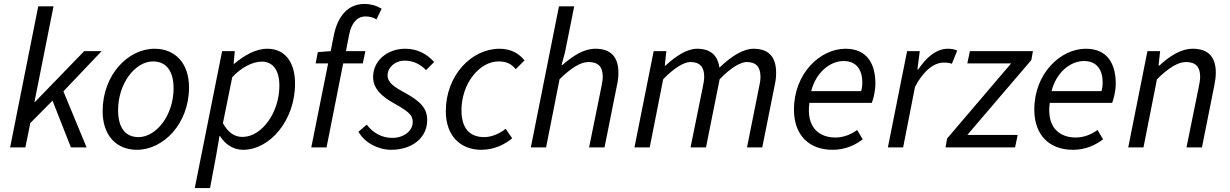

<svg xmlns="http://www.w3.org/2000/svg" viewBox="-20 -744 6209 969"><path d="M31 0H108L133 -123L245 -236L338 0H417L300 -283L493 -486H405L157 -230H154L250 -712H173Z M671 12C804 12 934 -119 934 -303C934 -424 865 -498 760 -498C627 -498 498 -367 498 -183C498 -62 566 12 671 12ZM679 -52C612 -52 576 -100 576 -188C576 -324 663 -434 752 -434C819 -434 856 -386 856 -298C856 -163 769 -52 679 -52Z M963 205H1040L1070 46L1088 -58H1090C1115 -17 1156 12 1207 12C1341 12 1469 -135 1469 -322C1469 -435 1415 -498 1329 -498C1269 -498 1211 -463 1162 -422H1159L1165 -486H1101ZM1204 -53C1166 -53 1133 -72 1105 -122L1152 -354C1197 -404 1256 -433 1301 -433C1355 -433 1390 -393 1390 -311C1390 -176 1301 -53 1204 -53Z M1551 0H1628L1712 -424H1811L1824 -486H1726L1742 -569C1753 -625 1781 -661 1824 -661C1848 -661 1866 -655 1880 -646L1906 -700C1883 -714 1854 -724 1819 -724C1737 -724 1685 -664 1665 -567L1649 -486L1584 -481L1573 -424H1636Z M1954 12C2058 12 2136 -47 2136 -138C2136 -196 2104 -232 2023 -276C1973 -303 1936 -326 1936 -364C1936 -403 1973 -438 2023 -438C2066 -438 2103 -419 2130 -390L2171 -431C2134 -473 2085 -498 2025 -498C1936 -498 1863 -439 1863 -355C1863 -298 1905 -258 1966 -224C2041 -182 2063 -164 2063 -128C2063 -82 2016 -48 1960 -48C1908 -48 1862 -73 1831 -115L1789 -79C1821 -23 1889 12 1954 12Z M2409 12C2478 12 2531 -18 2565 -46L2532 -94C2505 -72 2464 -52 2424 -52C2347 -52 2309 -100 2309 -188C2309 -321 2399 -434 2496 -434C2536 -434 2560 -422 2583 -395L2627 -439C2602 -472 2560 -498 2501 -498C2360 -498 2230 -364 2230 -183C2230 -59 2303 12 2409 12Z M2659 0H2736L2804 -344C2865 -404 2912 -431 2950 -431C3000 -431 3022 -406 3022 -357C3022 -340 3019 -326 3014 -300L2953 0H3031L3093 -310C3099 -337 3101 -354 3101 -377C3101 -452 3067 -498 2985 -498C2926 -498 2873 -463 2818 -416H2814L2831 -478L2878 -712H2801Z M3182 0H3259L3327 -344C3384 -404 3435 -431 3464 -431C3512 -431 3534 -406 3534 -357C3534 -340 3531 -326 3526 -300L3465 0H3543L3612 -344C3669 -404 3720 -431 3748 -431C3796 -431 3818 -406 3818 -357C3818 -340 3816 -326 3810 -300L3750 0H3827L3889 -310C3895 -337 3897 -354 3897 -377C3897 -452 3864 -498 3783 -498C3732 -498 3673 -462 3611 -403C3603 -456 3575 -498 3498 -498C3448 -498 3390 -461 3339 -413H3335L3343 -486H3279Z M4182 12C4244 12 4296 -11 4334 -41L4306 -88C4276 -66 4238 -50 4196 -50C4113 -50 4048 -102 4065 -225H4380C4387 -243 4398 -283 4398 -322C4398 -422 4356 -498 4247 -498C4120 -498 3987 -374 3987 -191C3987 -61 4064 12 4182 12ZM4074 -284C4097 -376 4167 -436 4238 -436C4308 -436 4332 -384 4332 -329C4332 -312 4330 -298 4326 -284Z M4461 0H4538L4598 -306C4640 -386 4693 -428 4742 -428C4759 -428 4773 -427 4784 -422L4811 -489C4798 -495 4782 -498 4764 -498C4704 -498 4653 -452 4614 -393H4610L4622 -486H4558Z M4752 0H5103L5116 -63H4862L5185 -441L5193 -486H4875L4862 -424H5083L4760 -45Z M5395 12C5457 12 5509 -11 5547 -41L5519 -88C5489 -66 5451 -50 5409 -50C5326 -50 5261 -102 5278 -225H5593C5600 -243 5611 -283 5611 -322C5611 -422 5569 -498 5460 -498C5333 -498 5200 -374 5200 -191C5200 -61 5277 12 5395 12ZM5287 -284C5310 -376 5380 -436 5451 -436C5521 -436 5545 -384 5545 -329C5545 -312 5543 -298 5539 -284Z M5674 0H5751L5819 -344C5880 -404 5927 -431 5965 -431C6015 -431 6037 -406 6037 -357C6037 -340 6034 -326 6029 -300L5968 0H6046L6108 -310C6113 -337 6116 -354 6116 -377C6116 -452 6082 -498 6000 -498C5940 -498 5883 -461 5831 -413H5827L5835 -486H5771Z"/></svg>

Font: Source Sans Pro
Style: Italic
Weight: 400
Italic angle: -11°
Designer: Paul D. Hunt
Foundry: Adobe Systems Incorporated
Version: Version 3.006;hotconv 1.0.111;makeotfexe 2.5.65597